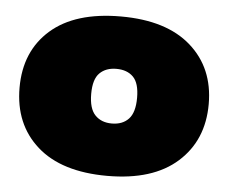

<svg xmlns="http://www.w3.org/2000/svg" viewBox="-40 -797 650 546"><g transform="rotate(5 284.5 -523.5)"><path d="M284.5 -296Q154 -296 84.2 -358Q14.5 -420 14.5 -524.5Q14.5 -628.5 84.2 -689.8Q154 -751 284.5 -751Q414.5 -751 484.5 -689.2Q554.5 -627.5 554.5 -524.5Q554.5 -421 484.5 -358.5Q414.5 -296 284.5 -296ZM284.5 -445.5Q315 -445.5 332.5 -464Q350 -482.5 350 -524.5Q350 -566.5 332.5 -584Q315 -601.5 284.5 -601.5Q254.5 -601.5 236.8 -584Q219 -566.5 219 -524.5Q219 -482.5 236.8 -464Q254.5 -445.5 284.5 -445.5Z"/></g></svg>

Font: Encode Sans SmExp Black
Style: Regular
Weight: 900
Width: 6
Designer: Multiple Designers
Foundry: Impallari Type
Version: Version 3.002; ttfautohint (v1.8.3) -l 8 -r 50 -G 200 -x 14 